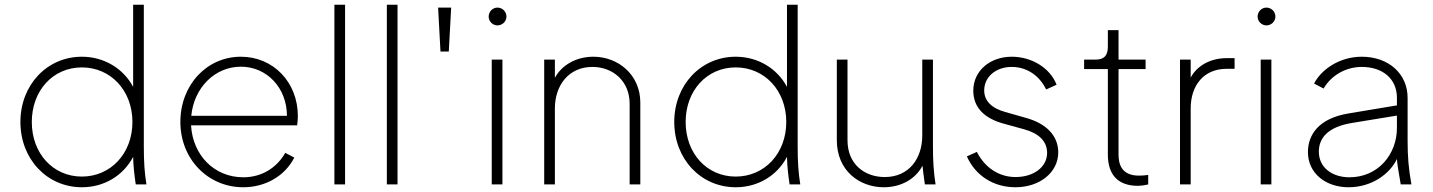

<svg xmlns="http://www.w3.org/2000/svg" viewBox="-20 -777 6039 809"><path d="M325 12C420 12 500 -38 541 -116C542 -74 546 -41 552 0H597C589 -50 586 -93 586 -161V-757H541V-411C500 -488 419 -538 325 -538C178 -538 66 -419 66 -263C66 -107 178 12 325 12ZM114 -263C114 -395 203 -493 325 -493C446 -493 538 -396 538 -263C538 -130 446 -33 325 -33C203 -33 114 -131 114 -263Z M1005 12C1099 12 1181 -36 1220 -113L1182 -133C1145 -68 1081 -30 1005 -30C883 -30 792 -123 785 -249H1232C1234 -264 1235 -275 1235 -288C1235 -430 1132 -538 995 -538C851 -538 740 -419 740 -263C740 -108 855 12 1005 12ZM786 -289C797 -407 885 -496 995 -496C1105 -496 1189 -406 1189 -289Z M1389 0H1434V-757H1389Z M1610 0H1655V-757H1610Z M1836 -560H1871L1881 -745H1826Z M2052 0H2097V-526H2052ZM2039 -707C2039 -687 2056 -670 2076 -670C2097 -670 2114 -687 2114 -707C2114 -728 2097 -745 2076 -745C2056 -745 2039 -728 2039 -707Z M2273 0H2318V-320C2318 -417 2376 -495 2476 -495C2563 -495 2633 -435 2633 -340V0H2678V-345C2678 -461 2586 -538 2480 -538C2408 -538 2347 -503 2318 -449V-526H2273Z M3080 12C3175 12 3255 -38 3296 -116C3297 -74 3301 -41 3307 0H3352C3344 -50 3341 -93 3341 -161V-757H3296V-411C3255 -488 3174 -538 3080 -538C2933 -538 2821 -419 2821 -263C2821 -107 2933 12 3080 12ZM2869 -263C2869 -395 2958 -493 3080 -493C3201 -493 3293 -396 3293 -263C3293 -130 3201 -33 3080 -33C2958 -33 2869 -131 2869 -263Z M3704 12C3778 12 3839 -24 3867 -79C3869 -58 3872 -34 3877 0H3922C3914 -53 3911 -96 3911 -164V-526H3866V-206C3866 -109 3810 -31 3708 -31C3623 -31 3551 -85 3551 -186V-526H3506V-186C3506 -59 3600 12 3704 12Z M4259 12C4360 12 4439 -50 4439 -135C4439 -204 4390 -256 4304 -280L4216 -305C4158 -321 4127 -352 4127 -396C4127 -453 4176 -495 4243 -495C4305 -495 4359 -460 4388 -400L4432 -420C4405 -490 4328 -538 4243 -538C4152 -538 4081 -479 4081 -395C4081 -327 4124 -279 4209 -256L4296 -232C4358 -215 4392 -181 4392 -133C4392 -72 4334 -31 4259 -31C4190 -31 4130 -70 4096 -137L4054 -118C4090 -37 4166 12 4259 12Z M4775 6C4783 6 4804 4 4818 0V-40C4808 -38 4790 -37 4779 -37C4703 -37 4693 -89 4693 -126V-486H4807V-526H4693V-650H4648V-580C4648 -543 4632 -526 4598 -526H4548V-486H4648V-126C4648 -38 4693 6 4775 6Z M4952 0H4997V-320C4997 -417 5052 -487 5148 -487H5182V-532H5149C5082 -532 5025 -502 4997 -450V-526H4952Z M5292 0H5337V-526H5292ZM5279 -707C5279 -687 5296 -670 5316 -670C5337 -670 5354 -687 5354 -707C5354 -728 5337 -745 5316 -745C5296 -745 5279 -728 5279 -707Z M5662 12C5760 12 5836 -44 5866 -107C5867 -88 5872 -58 5882 0H5927C5915 -68 5911 -116 5911 -185V-365C5911 -466 5831 -538 5718 -538C5624 -538 5547 -484 5517 -425L5557 -404C5589 -459 5650 -495 5718 -495C5807 -495 5866 -444 5866 -365V-333L5662 -299C5535 -278 5491 -208 5491 -136C5491 -47 5566 12 5662 12ZM5537 -138C5537 -194 5573 -242 5677 -259L5866 -290V-238C5866 -127 5787 -30 5666 -30C5593 -30 5537 -71 5537 -138Z"/></svg>

Font: Mluvka ExtraLight
Style: Regular
Weight: 200
Designer: Modified by Jiří Krblich, Original typeface by Gumpita Rahayu
Foundry: Gumpita Rahayu & Jiří Krblich
Version: Version 2.000;Glyphs 3.1.1 (3134)